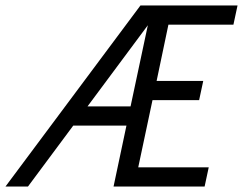

<svg xmlns="http://www.w3.org/2000/svg" viewBox="-81 -680 886 700"><path d="M665 0H333L380 -222H186L21 0H-61L431 -660H785L770 -590H533L490 -385H660L645 -315H475L423 -70H680ZM395 -292 458 -588 238 -292Z"/></svg>

Font: Quattrocento Sans
Style: Italic
Weight: 400
Designer: Pablo Impallari
Foundry: Pablo Impallari, Igino Marini, Brenda Gallo
Version: Version 2.000